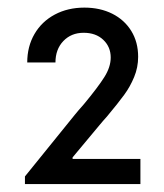

<svg xmlns="http://www.w3.org/2000/svg" viewBox="-20 -916 420 492"><path d="M43.9 -463.9 171.9 -622.1Q179.7 -631.8 195.3 -649.4Q231 -692.4 247.3 -718.3Q263.7 -744.1 263.7 -768.6Q263.7 -795.9 244.6 -814Q225.6 -832 194.3 -832Q162.6 -832 142.3 -810.8Q122.1 -789.6 122.1 -755.9H49.8Q49.8 -796.9 68.4 -828.9Q86.9 -860.8 120.4 -878.7Q153.8 -896.5 196.3 -896.5Q236.3 -896.5 267.6 -880.9Q298.8 -865.2 316.4 -836.7Q334 -808.1 334 -770.5Q334 -743.2 323.7 -718.5Q313.5 -693.8 298.3 -673.1Q283.2 -652.3 253.9 -617.2Q249 -611.8 244.1 -606.2Q239.3 -600.6 234.4 -594.7L166 -512.7V-508.8H339.8V-444.3H43.9Z"/></svg>

Font: Reddit Sans Chocolate
Style: Regular
Weight: 400
Designer: Stephen Hutchings
Foundry: Reddit
Version: Version 1.013